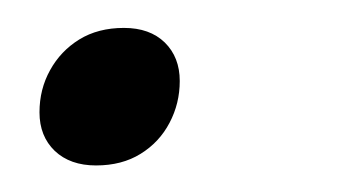

<svg xmlns="http://www.w3.org/2000/svg" viewBox="-20 -114 250 141"><path d="M71 -93.5Q90 -93.5 101 -82.8Q112 -72 112 -54.5Q112 -38 104.5 -23.8Q97 -9.5 83.2 -1Q69.5 7.5 50.5 7.5Q31.5 7.5 20.2 -3.2Q9 -14 9 -31.5Q9 -48.5 16.8 -62.5Q24.5 -76.5 38.2 -85Q52 -93.5 71 -93.5Z"/></svg>

Font: Newsreader Light
Style: Italic
Weight: 300
Italic angle: -17°
Designer: Hugues Gentile
Foundry: Production Type
Version: Version 1.003